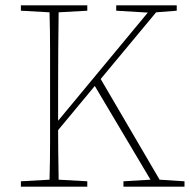

<svg xmlns="http://www.w3.org/2000/svg" viewBox="-20 -697 709 717"><path d="M58 -657V-677H306V-657L199 -651Q198 -581 197.5 -509.5Q197 -438 197 -367V-246L532 -650L414 -657V-677H640V-657L563 -651L356 -402L576 -26L669 -20V0H441V-20L542 -26L334 -376L197 -211Q197 -180 197.5 -132.5Q198 -85 199 -26L306 -20V0H58V-20L165 -26Q167 -97 167 -168Q167 -239 167 -310V-367Q167 -438 167 -509.5Q167 -581 165 -651Z"/></svg>

Font: Source Serif Pro ExtraLight
Style: Regular
Weight: 200
Designer: Frank Grießhammer
Foundry: Adobe Systems Incorporated
Version: Version 3.001;hotconv 1.0.111;makeotfexe 2.5.65597